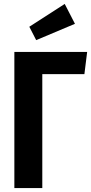

<svg xmlns="http://www.w3.org/2000/svg" viewBox="-20 -956 463 976"><path d="M423 -692 409 -579H195V0H53V-692ZM309 -936 361 -835 164 -752 129 -820Z"/></svg>

Font: Fira Sans Extra Condensed SemiBold
Style: Regular
Weight: 600
Width: 1
Designer: Carrois Corporate & Edenspiekermann AG
Foundry: Carrois Corporate GbR & Edenspiekermann AG
Version: Version 4.203